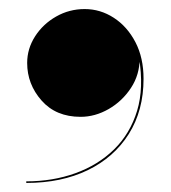

<svg xmlns="http://www.w3.org/2000/svg" viewBox="-20 -248 378 424"><path d="M38 156V152.5Q96.5 152.5 146.5 134.5Q196.5 116.5 232 81.8Q267.5 47 282.8 -3.5Q298 -54 287 -120H288.5Q288.5 -83 269.2 -53.8Q250 -24.5 220 -7.2Q190 10 158 10Q103.5 10 71.8 -26Q40 -62 40 -109Q40 -140.5 57.5 -167.8Q75 -195 104 -211.5Q133 -228 167 -228Q201.5 -228 231.2 -208.8Q261 -189.5 279 -155Q297 -120.5 297 -74Q297 -4 264.5 47.8Q232 99.5 173.8 127.8Q115.5 156 38 156Z"/></svg>

Font: Bodoni Moda 48pt Black
Style: Regular
Weight: 900
Designer: Owen Earl
Foundry: indestructible type
Version: Version 2.004